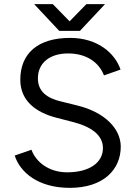

<svg xmlns="http://www.w3.org/2000/svg" viewBox="-20 -895 654 927"><path d="M317 12C479 12 563 -76 563 -187C563 -272 488 -353 352 -386L275 -405C208 -421 163 -452 163 -517C163 -590 219 -637 309 -637C395 -637 457 -596 482 -531L562 -559C536 -636 454 -712 318 -712C163 -712 78 -637 78 -510C78 -407 155 -352 251 -327L328 -307C417 -285 477 -245 477 -180C477 -110 412 -63 304 -63C216 -63 153 -113 132 -172L51 -144C77 -63 164 12 317 12ZM266 -746H366L487 -875H397L316 -792L235 -875H145Z"/></svg>

Font: HB Figtree Prototype
Style: Regular
Weight: 400
Designer: Alfredo Marco Pradil
Foundry: Hanken Design Co.®
Version: Version 1.002;Glyphs 3.2 (3228)